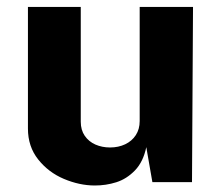

<svg xmlns="http://www.w3.org/2000/svg" viewBox="-20 -538 652 567"><path d="M62.5 -158.2V-517.5H218.5V-178.5Q218.5 -154 230.3 -136.9Q242.1 -119.8 261.8 -111.1Q281.5 -102.5 304.9 -102.5Q329.6 -102.5 349.6 -111.9Q369.6 -121.4 381.1 -139Q392.5 -156.6 392.5 -180.5V-517.5H550L547 -0.2H430L412 -103.5Q403 -60.1 378.6 -34.8Q354.1 -9.5 323.5 0.2Q292.9 9.9 259.5 9.8Q214.4 9.6 168.7 -9.7Q123 -29 92.8 -67.1Q62.5 -105.2 62.5 -158.2Z"/></svg>

Font: Public Sans VF
Style: Regular
Weight: 400
Designer: Pablo Impallari, Rodrigo Fuenzalida (Modified by Dan O. Williams and USWDS)
Version: Version 1.003